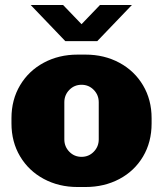

<svg xmlns="http://www.w3.org/2000/svg" viewBox="-20 -740 654 770"><path d="M26 -245V-266Q26 -340 60.5 -398Q95 -456 155.5 -488.5Q216 -521 291 -521H323Q398 -521 458.5 -488.5Q519 -456 553.5 -398Q588 -340 588 -266V-245Q588 -170 553.5 -112Q519 -54 458.5 -22Q398 10 323 10H291Q216 10 155.5 -22.5Q95 -55 60.5 -113Q26 -171 26 -245ZM376 -181V-330Q376 -359 356 -379.5Q336 -400 307 -400Q278 -400 258 -379.5Q238 -359 238 -330V-181Q238 -152 258 -131.5Q278 -111 307 -111Q336 -111 356 -131.5Q376 -152 376 -181ZM307 -643 381 -720H509L370 -575H242L103 -720H233Z"/></svg>

Font: Chivo Black
Style: Regular
Weight: 900
Designer: Hector Gatti
Foundry: Omnibus-Type
Version: Version 1.007